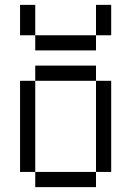

<svg xmlns="http://www.w3.org/2000/svg" viewBox="-20 -770 540 790"><path d="M125 -62.5V0H375V-62.5ZM125 -62.5Q125 -62.5 125 -437.5H62.5Q62.5 -437.5 62.5 -62.5ZM375 -62.5H437.5Q437.5 -62.5 437.5 -437.5H375Q375 -437.5 375 -62.5ZM125 -437.5H375V-500H125ZM125 -625V-562.5H375V-625ZM125 -625Q125 -625 125 -750H62.5Q62.5 -750 62.5 -625ZM375 -625H437.5Q437.5 -625 437.5 -750H375Q375 -750 375 -625Z"/></svg>

Font: BFUnifontExMono
Style: Regular
Weight: 500
Version: Version 15.0.06